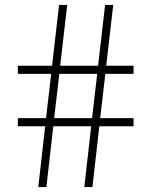

<svg xmlns="http://www.w3.org/2000/svg" viewBox="-20 -760 615 780"><path d="M135.5 0 163.5 -247H52.5V-280H167L188 -460H52.5V-493H191.5L220 -740H253L224.5 -493H378.5L407 -740H440L411.5 -493H522.5V-460H408L387 -280H522.5V-247H383.5L355.5 0H322.5L350.5 -247H196.5L168.5 0ZM200 -280H354L375 -460H221Z"/></svg>

Font: Encode Sans SmExp Th
Style: Regular
Weight: 100
Width: 6
Designer: Multiple Designers
Foundry: Impallari Type
Version: Version 3.002; ttfautohint (v1.8.3) -l 8 -r 50 -G 200 -x 14 